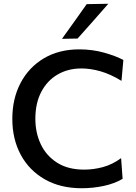

<svg xmlns="http://www.w3.org/2000/svg" viewBox="-20 -989 724 1021"><path d="M415 12Q301 12 218 -35.5Q135 -83 90.2 -166.2Q45.5 -249.5 45.5 -357Q45.5 -464.5 89.5 -548Q133.5 -631.5 213.5 -679Q293.5 -726.5 402 -726.5Q471.5 -726.5 534.2 -708.8Q597 -691 636 -670L626 -559Q568 -594.5 514.8 -609.8Q461.5 -625 413 -625Q342 -625 286.5 -592.8Q231 -560.5 199.5 -500.5Q168 -440.5 168 -357Q168 -283 197 -221.8Q226 -160.5 283.8 -123.8Q341.5 -87 428 -87Q477.5 -87 527.5 -100.5Q577.5 -114 624 -148L632 -38Q589 -12.5 531.2 -0.2Q473.5 12 415 12ZM309.5 -782.5Q343 -829 375.8 -875Q408.5 -921 441 -967L556 -969Q514.5 -921 473.5 -875Q432.5 -829 392.5 -784Z"/></svg>

Font: Commissioner Medium
Style: Regular
Weight: 500
Designer: Kostas Bartsokas
Foundry: Kostas Bartsokas
Version: Version 1.000; ttfautohint (v1.8.3)